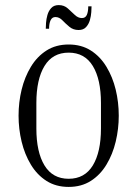

<svg xmlns="http://www.w3.org/2000/svg" viewBox="-20 -725 540 755"><path d="M250 10Q200 10 163 -13.5Q126 -37 101.5 -77.5Q77 -118 65 -168Q53 -218 53 -270Q53 -323 65 -372.5Q77 -422 101.5 -462.5Q126 -503 163 -526.5Q200 -550 250 -550Q300 -550 337 -526.5Q374 -503 398.5 -462.5Q423 -422 435 -372.5Q447 -323 447 -270Q447 -218 435 -168Q423 -118 398.5 -77.5Q374 -37 337 -13.5Q300 10 250 10ZM250 -22Q313 -22 345 -74.5Q377 -127 377 -220V-320Q377 -413 345 -465.5Q313 -518 250 -518Q187 -518 155 -465.5Q123 -413 123 -320V-220Q123 -127 155 -74.5Q187 -22 250 -22ZM289 -607Q268 -607 253 -619.5Q238 -632 225.5 -645Q213 -658 198 -658Q185 -658 179 -645.5Q173 -633 173 -612H160Q160 -620 161 -635Q162 -650 166.5 -666Q171 -682 181.5 -693.5Q192 -705 211 -705Q232 -705 246.5 -692Q261 -679 274 -666.5Q287 -654 302 -654Q316 -654 321.5 -666.5Q327 -679 327 -700H340Q340 -693 339 -677.5Q338 -662 333.5 -646Q329 -630 318.5 -618.5Q308 -607 289 -607Z"/></svg>

Font: Xanh Mono
Style: Regular
Weight: 400
Monospace: yes
Designer: Lam Bao, Duy Dao
Foundry: Yellow Type Foundry
Version: Version 3.101; ttfautohint (v1.8.3)